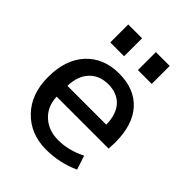

<svg xmlns="http://www.w3.org/2000/svg" viewBox="-212 -856 982 982"><g transform="rotate(45 279.5 -365.0)"><path d="M337 -610V-740H437V-610ZM137 -610V-740H237V-610ZM139 -298H420Q419 -372 382.5 -412Q346 -452 282 -452Q218 -452 179.5 -411.5Q141 -371 139 -298ZM139 -220Q142 -150 187.5 -109Q233 -68 302 -68Q377 -68 452 -106L477 -30Q390 10 292 10Q180 10 108.5 -63.5Q37 -137 37 -260Q37 -386 103.5 -458Q170 -530 282 -530Q393 -530 455 -462Q517 -394 517 -265Q517 -250 515 -220Z"/></g></svg>

Font: M PLUS 1p Medium
Style: Regular
Weight: 500
Version: Version 1.062